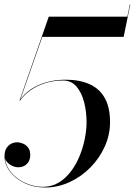

<svg xmlns="http://www.w3.org/2000/svg" viewBox="-20 -824 600 854"><path d="M67 -377 197 -750H546.5L557.5 -804.5H559.5L530 -660H168L69 -377ZM181 10Q130 10 89 -9.8Q48 -29.5 24 -61.2Q0 -93 0 -129Q0 -149.5 7.8 -163.2Q15.5 -177 28.5 -184Q41.5 -191 56.5 -191Q69 -191 82.5 -185.2Q96 -179.5 105.2 -167.2Q114.5 -155 114.5 -135Q114.5 -117.5 107.5 -105.2Q100.5 -93 88.5 -86.5Q76.5 -80 61.5 -80Q46.5 -80 32.8 -87Q19 -94 10 -105.2Q1 -116.5 1 -129H2Q2 -101 16.2 -76.2Q30.5 -51.5 55 -32.8Q79.5 -14 109.5 -3.5Q139.5 7 171 7Q209.5 7 240.5 -11.5Q271.5 -30 295 -61Q318.5 -92 334 -130Q349.5 -168 357.2 -207Q365 -246 365 -280.5Q365 -327.5 354 -370Q343 -412.5 320 -439.2Q297 -466 260 -466Q220 -466 183.5 -455Q147 -444 117.8 -424Q88.5 -404 70 -377H68Q86 -405.5 116.5 -426.2Q147 -447 186.8 -458.2Q226.5 -469.5 272 -469.5Q335 -469.5 379.2 -449.2Q423.5 -429 446.5 -387.2Q469.5 -345.5 469.5 -280.5Q469.5 -224.5 446 -172.2Q422.5 -120 382 -79Q341.5 -38 289.5 -14Q237.5 10 181 10Z"/></svg>

Font: Bodoni Moda 96pt
Style: Italic
Weight: 400
Italic angle: -13°
Version: Version 2.004